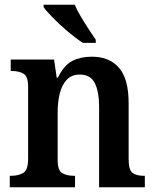

<svg xmlns="http://www.w3.org/2000/svg" viewBox="-20 -786 653 806"><path d="M21 0V-48H26Q57 -48 77.5 -60Q98 -72 98 -118V-422Q98 -465 79 -476.5Q60 -488 29 -488H25V-536H207L218 -460H223Q249 -513 284 -530.5Q319 -548 366 -548Q439 -548 479.5 -501.5Q520 -455 520 -353V-119Q520 -72 536.5 -60Q553 -48 584 -48H588V0H396V-337Q396 -401 378 -437Q360 -473 315 -473Q280 -473 259.5 -450.5Q239 -428 230.5 -392Q222 -356 222 -314V-114Q222 -71 241 -59.5Q260 -48 291 -48H295V0ZM328 -606Q300 -624 266 -652.5Q232 -681 203.5 -710Q175 -739 163 -756V-766H294Q303 -744 319 -717Q335 -690 352 -664Q369 -638 382 -619V-606Z"/></svg>

Font: Noto Serif SemiCondensed SemiBold
Style: Regular
Weight: 600
Width: 4
Designer: Monotype Design Team
Foundry: Monotype Imaging Inc.
Version: Version 2.013; ttfautohint (v1.8.4.7-5d5b)